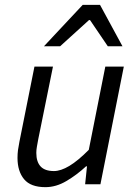

<svg xmlns="http://www.w3.org/2000/svg" viewBox="-20 -761 562 793"><path d="M167.6 12Q106.6 12 79.5 -20.8Q52.3 -53.6 52.3 -108.9Q52.3 -126.3 54.3 -141.2Q56.3 -156.2 60.3 -176L122.3 -486H198.8L138 -186.1Q134.6 -167.2 132.3 -154.6Q130 -142 130 -129.5Q130 -92.7 147.7 -73.6Q165.3 -54.5 202.9 -54.5Q230.9 -54.5 266.4 -75.7Q301.9 -96.9 346.7 -142.1L415 -486H491.4L394.8 0H331.6L339.3 -73.9H335.3Q297 -38.5 254.3 -13.3Q211.6 12 167.6 12ZM161.6 -570 321.6 -740.9H393.1L485.8 -570H425.2L351.7 -678.2H347.7L228.4 -570Z"/></svg>

Font: Source Sans 3
Style: Italic
Weight: 200
Italic angle: -11°
Designer: Paul D. Hunt
Foundry: Adobe
Version: Version 3.046;hotconv 1.0.118;makeotfexe 2.5.65603